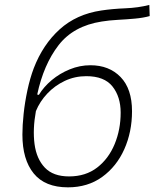

<svg xmlns="http://www.w3.org/2000/svg" viewBox="-20 -762 637 791"><path d="M259.8 9.8Q165.5 9.8 118.9 -47.4Q72.3 -104.5 72.3 -207.5Q72.3 -245.6 77.4 -293.5Q82.5 -341.3 93 -390.4Q103.5 -439.5 119.1 -481Q156.7 -578.6 225.8 -641.1Q294.9 -703.6 397.5 -718.8Q442.9 -725.6 496.3 -727.8Q549.8 -730 595.2 -741.7L596.7 -695.8Q570.8 -688.5 535.9 -685.3Q501 -682.1 464.8 -680.2Q428.7 -678.2 398.9 -673.3Q282.7 -655.3 221.2 -575.7Q159.7 -496.1 133.3 -372.6L140.1 -371.1Q160.2 -404.3 193.1 -431.9Q226.1 -459.5 267.3 -476.3Q308.6 -493.2 352.5 -493.2Q429.7 -493.2 476.8 -444.6Q523.9 -396 523.9 -303.7Q523.9 -218.8 492.2 -147.5Q460.4 -76.2 401.1 -33.2Q341.8 9.8 259.8 9.8ZM264.6 -35.2Q333 -35.2 380.4 -71.8Q427.7 -108.4 452.4 -168.5Q477.1 -228.5 477.1 -297.9Q477.1 -363.3 443.4 -405.8Q409.7 -448.2 335.4 -448.2Q288.1 -448.2 246.8 -428.7Q205.6 -409.2 174.8 -376.5Q144 -343.8 127.9 -304.2Q114.3 -229.5 122.3 -168.5Q130.4 -107.4 164.8 -71.3Q199.2 -35.2 264.6 -35.2Z"/></svg>

Font: Cascadia Mono PL ExtraLight
Style: Italic
Weight: 200
Italic angle: -10°
Monospace: yes
Designer: Aaron Bell
Foundry: Saja Typeworks
Version: Version 2404.023; ttfautohint (v1.8.4)